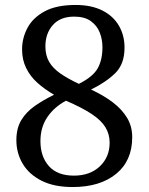

<svg xmlns="http://www.w3.org/2000/svg" viewBox="-20 -744 599 774"><path d="M273 10Q198 10 147.5 -15.5Q97 -41 71.5 -84Q46 -127 46 -179Q46 -227 66 -260Q86 -293 120.5 -317Q155 -341 198 -362Q160 -384 131 -410Q102 -436 85.5 -469.5Q69 -503 69 -545Q69 -591 91 -632Q113 -673 160.5 -698.5Q208 -724 285 -724Q348 -724 392 -702Q436 -680 459 -641Q482 -602 482 -552Q482 -486 445 -449.5Q408 -413 347 -383Q397 -360 434 -332Q471 -304 492 -269.5Q513 -235 513 -191Q513 -96 448 -43Q383 10 273 10ZM278 -36Q343 -36 382.5 -73.5Q422 -111 422 -169Q422 -203 405 -231Q388 -259 349.5 -284.5Q311 -310 246 -338Q199 -313 171 -272Q143 -231 143 -175Q143 -113 177 -74.5Q211 -36 278 -36ZM298 -406Q354 -434 373.5 -468Q393 -502 393 -554Q393 -585 382 -613Q371 -641 346 -659Q321 -677 279 -677Q223 -677 193 -643Q163 -609 163 -557Q163 -521 178 -495Q193 -469 223 -448Q253 -427 298 -406Z"/></svg>

Font: Noto Serif Gujarati
Style: Regular
Weight: 400
Designer: Universal Thirst, Indian Type Foundry and the Monotype Design Team
Foundry: Monotype Imaging Inc.
Version: Version 2.102